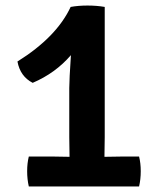

<svg xmlns="http://www.w3.org/2000/svg" viewBox="-20 -673 570 693"><path d="M231 -107 230 -178V-355Q230 -384 236 -474Q180 -409 98 -374Q53 -397 43 -451Q184 -539 235 -648Q263 -653 296 -653Q329 -653 358 -648V-178L357 -107L421 -108H482Q488 -84 488 -55Q488 -26 482 0H84Q78 -26 78 -55Q78 -84 84 -108H171Z"/></svg>

Font: Signika
Style: Semibold
Weight: 600
Designer: Anna Giedrys
Foundry: Anna Giedrys
Version: Version 1.001